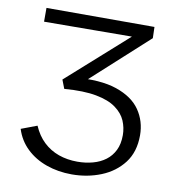

<svg xmlns="http://www.w3.org/2000/svg" viewBox="-77 -726 726 803"><g transform="rotate(10 286.5 -324.5)"><path d="M280.4 9.4Q222.7 9.4 172.9 -8.2Q123.1 -25.7 87.8 -59.5Q52.5 -93.2 37.5 -141.1L104.7 -166.4Q122 -126.1 150 -99.6Q178 -73.1 214.7 -60Q251.4 -47 294.2 -47Q329.2 -47 359.9 -55.4Q390.6 -63.7 413.6 -80.9Q436.5 -98 449.7 -124.8Q462.9 -151.5 462.9 -188.9Q462.9 -220.5 450.5 -249.8Q438 -279 407.6 -301.2Q377.3 -323.5 323.9 -333.6Q270.5 -343.8 188 -337.4L173.6 -374.5L466.6 -635.6L493 -602.2L56 -599.5V-658H514.6L516 -610.5L230.6 -350.9L219.3 -391.6Q331.5 -401.6 400.7 -377.9Q469.9 -354.2 501.9 -307.4Q533.9 -260.5 533.9 -200.8Q533.9 -130.3 498.3 -83.7Q462.6 -37.2 404.8 -13.9Q347 9.4 280.4 9.4Z"/></g></svg>

Font: Ysabeau
Style: Bold
Weight: 700
Designer: Christian Thalmann (Catharsis Fonts)
Version: Version 2.000;gftools[0.9.27.dev2+g8671c4b]